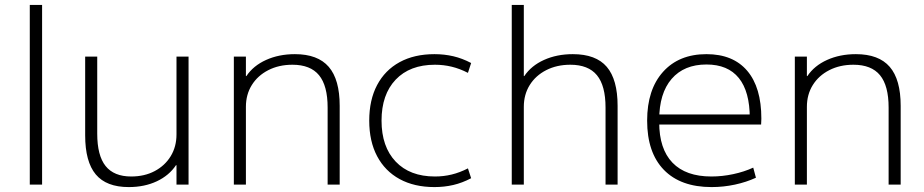

<svg xmlns="http://www.w3.org/2000/svg" viewBox="-20 -750 3753 780"><path d="M101 0V-730H151V0Z M503 10Q412 10 369 -41.5Q326 -93 326 -200V-520H375V-207Q375 -118 409 -75.5Q443 -33 513 -33Q567 -33 608.5 -55Q650 -77 673.5 -115.5Q697 -154 697 -204V-520H746V0H697V-79H695Q667 -37 617 -13.5Q567 10 503 10Z M930 0V-520H979V-441H981Q1009 -483 1061 -506.5Q1113 -530 1178 -530Q1271 -530 1315.5 -478.5Q1360 -427 1360 -320V0H1311V-313Q1311 -402 1276 -444.5Q1241 -487 1168 -487Q1113 -487 1070 -465Q1027 -443 1003 -404.5Q979 -366 979 -316V0Z M1745 10Q1663 10 1603.5 -22.5Q1544 -55 1512 -115.5Q1480 -176 1480 -260Q1480 -344 1512 -404.5Q1544 -465 1603.5 -497.5Q1663 -530 1745 -530Q1785 -530 1821.5 -521.5Q1858 -513 1894 -494L1881 -454Q1848 -471 1815 -479Q1782 -487 1747 -487Q1645 -487 1587.5 -426.5Q1530 -366 1530 -260Q1530 -154 1587.5 -93.5Q1645 -33 1747 -33Q1782 -33 1815 -41Q1848 -49 1881 -66L1894 -26Q1858 -7 1821.5 1.5Q1785 10 1745 10Z M2059 0V-730H2108V-441H2110Q2138 -483 2190 -506.5Q2242 -530 2307 -530Q2401 -530 2445 -478.5Q2489 -427 2489 -320V0H2440V-313Q2440 -402 2405 -444.5Q2370 -487 2297 -487Q2242 -487 2199 -465Q2156 -443 2132 -404.5Q2108 -366 2108 -316V0Z M2871 10Q2745 10 2677 -60Q2609 -130 2609 -260Q2609 -386 2673.5 -458Q2738 -530 2850 -530Q2958 -530 3015.5 -462.5Q3073 -395 3073 -268Q3073 -261 3072.5 -255Q3072 -249 3072 -244H2636V-285H3038L3026 -270Q3026 -378 2981.5 -433Q2937 -488 2850 -488Q2759 -488 2708.5 -429.5Q2658 -371 2658 -263V-253Q2658 -145 2712 -89Q2766 -33 2870 -33Q2914 -33 2958.5 -42.5Q3003 -52 3040 -69L3051 -28Q3012 -10 2965.5 0Q2919 10 2871 10Z M3209 0V-520H3258V-441H3260Q3288 -483 3340 -506.5Q3392 -530 3457 -530Q3550 -530 3594.5 -478.5Q3639 -427 3639 -320V0H3590V-313Q3590 -402 3555 -444.5Q3520 -487 3447 -487Q3392 -487 3349 -465Q3306 -443 3282 -404.5Q3258 -366 3258 -316V0Z"/></svg>

Font: M PLUS 1 Thin Light
Style: Regular
Weight: 300
Version: Version 1.001